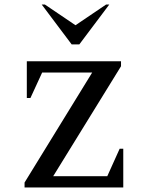

<svg xmlns="http://www.w3.org/2000/svg" viewBox="-20 -832 655 852"><path d="M89 0V-22L389 -510H167L115 -397H99V-560H517V-538L216 -50H456L511 -172H527V0ZM298 -635 165 -812H179L315 -720L451 -812H465L332 -635Z"/></svg>

Font: Spectral SC Medium
Style: Regular
Weight: 500
Designer: Jean-Baptiste Levee
Foundry: Production Type
Version: Version 2.001